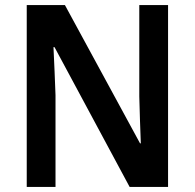

<svg xmlns="http://www.w3.org/2000/svg" viewBox="-20 -800 765 754"><path d="M640 -66V-780H527V-421C528 -362 531 -300 533 -237H530L235 -780H85V-66H198V-426C196 -487 193 -549 190 -615H194L489 -66Z"/></svg>

Font: Noto Sans Malayalam UI SemiCondensed SemiBold
Style: Regular
Weight: 600
Width: 4
Designer: Jelle Bosma - Monotype Design Team
Foundry: Monotype Imaging Inc.
Version: Version 2.104